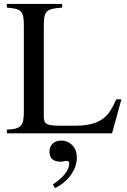

<svg xmlns="http://www.w3.org/2000/svg" viewBox="-20 -682 649 982"><path d="M553 0H15V-19Q43 -20 60 -24.5Q77 -29 86.5 -39.5Q96 -50 99 -68Q102 -86 102 -115V-546Q102 -575 99.5 -593Q97 -611 88 -621.5Q79 -632 61.5 -636.5Q44 -641 15 -643V-662H298V-643Q267 -641 248.5 -637Q230 -633 220 -622.5Q210 -612 207 -594.5Q204 -577 204 -548V-84Q204 -70 208 -61Q212 -52 222 -47Q232 -42 249.5 -40.5Q267 -39 294 -39H364Q425 -39 466 -53.5Q507 -68 533 -100Q543 -113 553 -130.5Q563 -148 575 -174H601ZM251 261Q334 205 334 154Q334 141 320 141Q314 141 306.5 143Q299 145 291 145Q233 145 233 94Q233 68 249.5 52.5Q266 37 293 37Q327 37 350 61Q373 85 373 124Q373 169 343 212Q313 255 261 280Z"/></svg>

Font: STIXGeneralUnicodeRegular
Style: Regular
Weight: 400
Designer: MicroPress Inc., with final additions and corrections provided by Coen Hoffman, Elsevier (retired)
Version: Version 1.1.0